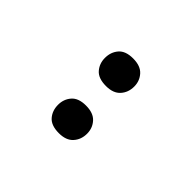

<svg xmlns="http://www.w3.org/2000/svg" viewBox="11 -933 510 510"><g transform="rotate(-45 266.0 -678.5)"><path d="M126 -678Q126 -707 141 -720Q156 -733 178 -733Q199 -733 214 -720Q229 -707 229 -679Q229 -651 214 -637.5Q199 -624 178 -624Q156 -624 141 -637.5Q126 -651 126 -678ZM303 -678Q303 -707 318 -720Q333 -733 354 -733Q376 -733 391 -720Q406 -707 406 -679Q406 -651 391 -637.5Q376 -624 355 -624Q333 -624 318 -637.5Q303 -651 303 -678Z"/></g></svg>

Font: Noto Sans Display SemiCondensed Medium
Style: Regular
Weight: 500
Width: 4
Designer: Monotype Design Team
Foundry: Monotype Imaging Inc.
Version: Version 2.003